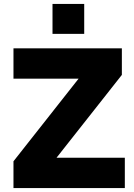

<svg xmlns="http://www.w3.org/2000/svg" viewBox="-20 -949 674 969"><path d="M48 0V-135L420 -607L424 -552H48V-705H595V-571L222 -98L219 -153H610V0ZM245 -778V-929H405V-778Z"/></svg>

Font: Nunito Sans 11pt Black
Style: Regular
Weight: 900
Version: Version 3.101;gftools[0.9.27]